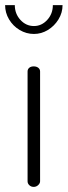

<svg xmlns="http://www.w3.org/2000/svg" viewBox="-42 -732 265 752"><path d="M115 -452V-22Q115 -14 107.5 -7Q100 0 90 0Q80 0 73 -6.5Q66 -13 66 -22V-452Q66 -461 72.5 -466.5Q79 -472 90 -472Q101 -472 108 -466.5Q115 -461 115 -452ZM91 -599Q61 -599 35 -614.5Q9 -630 -6.5 -656Q-22 -682 -22 -712H16Q16 -678 38 -654Q60 -630 91 -630Q121 -630 143 -654Q165 -678 165 -712H203Q203 -682 187 -656Q171 -630 145.5 -614.5Q120 -599 91 -599Z"/></svg>

Font: Dosis
Style: Regular
Weight: 400
Designer: Edgar Tolentino, Pablo Impallari, Igino Marini
Foundry: Edgar Tolentino, Pablo Impallari, Igino Marini
Version: Version 1.007;Glyphs 3.1.1 (3134)